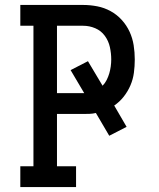

<svg xmlns="http://www.w3.org/2000/svg" viewBox="-20 -755 640 775"><path d="M62 0V-84H115V-651H62V-735H316Q344 -735 372.5 -729.5Q401 -724 426.5 -710Q452 -696 471.5 -674.5Q491 -653 503 -627Q515 -601 519.5 -572.5Q524 -544 524 -515Q524 -488 520.5 -461.5Q517 -435 506.5 -410.5Q496 -386 479.5 -365Q463 -344 441 -329L491 -243L421 -207L367 -299Q355 -296 342 -295.5Q329 -295 316 -295H210V-84H287V0ZM210 -379H316Q317 -379 318 -379Q319 -379 320 -379L265 -472L335 -508L394 -409Q404 -419 410.5 -432Q417 -445 421 -458.5Q425 -472 427 -486.5Q429 -501 429 -515Q429 -540 423.5 -565Q418 -590 403 -610.5Q388 -631 364.5 -641Q341 -651 316 -651H210Z"/></svg>

Font: Iosevka Curly Slab MdEx
Style: Regular
Weight: 500
Width: 7
Monospace: yes
Designer: Belleve Invis
Foundry: Belleve Invis
Version: Version 11.1.0; ttfautohint (v1.8.3)